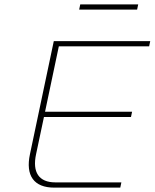

<svg xmlns="http://www.w3.org/2000/svg" viewBox="-20 -858 707 878"><path d="M226 -670 117 -153C96 -55 135 0 228 0H530L535 -24H233C158 -24 127 -70 145 -153L181 -323H579L584 -347H186L249 -646H662L667 -670ZM342 -814H607L612 -838H347Z"/></svg>

Font: LT Wave Mono Thin
Style: Italic
Weight: 100
Designer: Daniel Lyons
Version: Version 2.5 (Glyphs App)